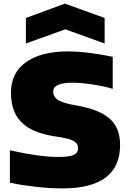

<svg xmlns="http://www.w3.org/2000/svg" viewBox="-20 -1036 710 1068"><path d="M327 12Q295 12 258.5 10Q222 8 183.5 3.5Q145 -1 107 -6.5Q69 -12 35 -20V-200Q116 -182 182 -172.5Q248 -163 305 -163Q365 -163 389.5 -174Q414 -185 414 -211Q414 -240 386.5 -253.5Q359 -267 300 -275Q237 -284 188.5 -301.5Q140 -319 107 -348.5Q74 -378 57.5 -420.5Q41 -463 41 -522Q41 -630 124.5 -690Q208 -750 358 -750Q384 -750 409.5 -748.5Q435 -747 464.5 -743.5Q494 -740 528.5 -734.5Q563 -729 607 -720V-542Q581 -550 552 -556Q523 -562 493.5 -566.5Q464 -571 435.5 -573.5Q407 -576 383 -576Q276 -576 276 -527Q276 -495 306 -478Q336 -461 402 -450Q465 -439 511 -421.5Q557 -404 587.5 -378Q618 -352 633 -315.5Q648 -279 648 -230Q648 12 327 12ZM124 -936 341 -1016 562 -936V-794L343 -873L124 -794Z"/></svg>

Font: Encode Sans Normal
Style: Black
Weight: 900
Designer: Pablo Impallari, Andres Torresi
Foundry: Pablo Impallari, Andres Torresi
Version: Version 1.000; ttfautohint (v1.00) -l 8 -r 50 -G 200 -x 14 -